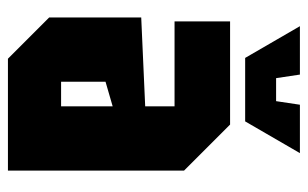

<svg xmlns="http://www.w3.org/2000/svg" viewBox="-166 -610 776 484"><g transform="rotate(90 222.0 -368.0)"><path d="M24 -104V-336L248 -346V-420H34V-560H294L410 -444V0H128ZM186 -246V-134H248V-264ZM244 -736H366L286 -598H126L46 -736H168L177 -676H235Z"/></g></svg>

Font: Tektur Condensed
Style: Bold
Weight: 700
Width: 3
Designer: Adam Jagosz
Foundry: Adam Jagosz
Version: Version 1.005;gftools[0.9.30]